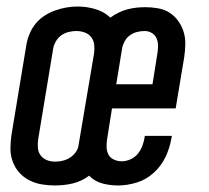

<svg xmlns="http://www.w3.org/2000/svg" viewBox="-20 -560 640 588"><path d="M148 8Q127 8 107 4.5Q87 1 69.5 -8Q52 -17 39 -31.5Q26 -46 19 -65Q12 -84 12 -104.5Q12 -125 15 -146L61 -424Q64 -441 71 -457.5Q78 -474 89.5 -488Q101 -502 116.5 -512Q132 -522 149 -528Q166 -534 183 -537Q200 -540 217 -540Q246 -540 272.5 -532Q299 -524 318 -506Q330 -515 343.5 -521.5Q357 -528 370.5 -531.5Q384 -535 397.5 -536.5Q411 -538 425 -538Q445 -538 464.5 -534.5Q484 -531 499.5 -521Q515 -511 526 -495.5Q537 -480 542.5 -462Q548 -444 547.5 -424Q547 -404 544 -384L518 -228H323L308 -134Q306 -121 306.5 -108.5Q307 -96 312.5 -86Q318 -76 329.5 -71Q341 -66 353 -66Q366 -66 379.5 -72Q393 -78 402 -89Q411 -100 416 -113.5Q421 -127 423 -140Q423 -141 423 -142Q423 -143 424 -144H506Q506 -142 506 -140.5Q506 -139 505 -137Q500 -107 487 -79.5Q474 -52 451 -31Q428 -10 399 -1Q370 8 341 8Q316 8 292.5 1.5Q269 -5 253 -22Q241 -13 228 -7Q215 -1 202 2Q189 5 175 6.5Q161 8 148 8ZM336 -302H447L462 -396Q462 -396 462 -396Q462 -396 462 -396Q464 -408 464 -420Q464 -432 459.5 -442.5Q455 -453 445 -459Q435 -465 423 -465Q411 -465 399.5 -462Q388 -459 378 -452Q368 -445 362 -434Q356 -423 354 -412ZM149 -65Q161 -65 173 -68Q185 -71 195.5 -78Q206 -85 213 -95.5Q220 -106 221 -118L268 -396Q270 -410 268.5 -423Q267 -436 259.5 -446Q252 -456 239.5 -460.5Q227 -465 214 -465Q202 -465 190 -462Q178 -459 168 -452Q158 -445 151.5 -434Q145 -423 143 -412L97 -134Q95 -121 96 -107.5Q97 -94 104.5 -84Q112 -74 124 -69.5Q136 -65 149 -65Z"/></svg>

Font: Iosevka Curly Extended Oblique
Style: Regular
Weight: 400
Width: 7
Italic angle: -9°
Monospace: yes
Designer: Belleve Invis
Foundry: Belleve Invis
Version: Version 11.1.0; ttfautohint (v1.8.3)